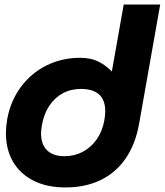

<svg xmlns="http://www.w3.org/2000/svg" viewBox="-20 -810 722 842"><path d="M6 -225.5Q6 -253.5 11.5 -286.5Q26 -367 71.2 -428.2Q116.5 -489.5 184 -523Q251.5 -556.5 331 -556.5Q378 -556.5 410.5 -540.5Q443 -524.5 470.5 -496.5L522.5 -790H682.5L590 -267Q574 -177.5 531 -115Q488 -52.5 421 -20.2Q354 12 267 12Q185.5 12 126.8 -17.8Q68 -47.5 37 -101Q6 -154.5 6 -225.5ZM437.5 -282Q441.5 -305 441.5 -322.5Q441.5 -420 334.5 -420Q290.5 -420 255 -400.8Q219.5 -381.5 195.8 -345.5Q172 -309.5 163.5 -260Q160 -238 160 -224.5Q160 -177 186.5 -151Q213 -125 262.5 -125Q306.5 -125 343.2 -144.5Q380 -164 404.5 -199.5Q429 -235 437.5 -282Z"/></svg>

Font: JuliaMono Black
Style: Italic
Weight: 900
Italic angle: -9°
Monospace: yes
Designer: cormullion
Foundry: corm
Version: Version 0.057; ttfautohint (v1.8.4)